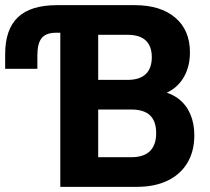

<svg xmlns="http://www.w3.org/2000/svg" viewBox="-20 -725 814 745"><path d="M214 0V-598H198Q159 -598 142 -577.5Q125 -557 125 -510V-458H0V-515Q0 -611 49.5 -658Q99 -705 201 -705H503Q603 -705 660 -656.5Q717 -608 717 -522Q717 -459 686.5 -415Q656 -371 601 -356V-372Q644 -364 673.5 -341Q703 -318 718.5 -282Q734 -246 734 -200Q734 -138 707 -93Q680 -48 630 -24Q580 0 512 0ZM361 -115H490Q538 -115 562 -139Q586 -163 586 -208Q586 -254 562.5 -277Q539 -300 490 -300H361ZM361 -415H474Q522 -415 545.5 -437.5Q569 -460 569 -503Q569 -546 545.5 -568Q522 -590 474 -590H361Z"/></svg>

Font: Nunito Sans 12pt ExtraLight
Style: Weight 830 Width 84 Optical size 12.0 YTLC 445
Weight: 830
Width: 4
Designer: Vernon Adams
Foundry: Vernon Adams
Version: Version 3.101;gftools[0.9.27]